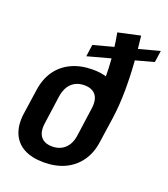

<svg xmlns="http://www.w3.org/2000/svg" viewBox="-140 -862 852 971"><g transform="rotate(20 286.0 -376.5)"><path d="M207 9Q143 9 100.5 -14Q58 -37 39.5 -81Q21 -125 29 -186L49 -323Q58 -385 88.5 -428Q119 -471 168.5 -494Q218 -517 282 -517Q326 -517 358.5 -506Q391 -495 409.5 -475Q428 -455 430 -428L354 -454Q356 -504 354 -550.5Q352 -597 347 -643Q342 -689 333 -736L452 -762Q460 -697 465.5 -623Q471 -549 470.5 -472.5Q470 -396 460 -323L440 -186Q432 -125 401 -81Q370 -37 321 -14Q272 9 207 9ZM220 -81Q262 -81 289 -106.5Q316 -132 322 -179L343 -330Q350 -378 330.5 -403Q311 -428 269 -428Q241 -428 219.5 -416.5Q198 -405 185 -383.5Q172 -362 167 -330L146 -179Q139 -132 158.5 -106.5Q178 -81 220 -81ZM236 -633 572 -723 563 -660 227 -569Z"/></g></svg>

Font: Pathway Extreme Condensed SemiBold
Style: Italic
Weight: 600
Width: 3
Italic angle: -8°
Version: Version 1.001;gftools[0.9.26]